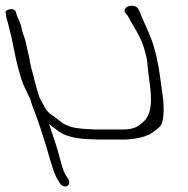

<svg xmlns="http://www.w3.org/2000/svg" viewBox="-64 -489 675 688"><path d="M-5 -270C-2 -257 1 -245 4 -235L12 -207C19 -185 28 -169 37 -149L44 -135L45 -132C49 -117 54 -103 59 -91C68 -71 94 10 101 33C109 60 128 132 141 152L151 168C154 173 158 176 163 178C180 184 188 169 182 155L172 139C166 130 160 114 154 91C139 34 134 22 115 -35C113 -39 113 -42 112 -45L125 -34C130 -31 135 -27 141 -22C164 -3 207 10 269 10C277 11 289 11 299 11H389C428 8 449 3 473 -8C488 -18 505 -29 514 -42C525 -66 524 -114 518 -153C512 -193 508 -235 499 -275C497 -286 494 -297 491 -308C480 -356 453 -403 438 -444L433 -454C431 -459 428 -462 423 -465C399 -476 376 -459 384 -445L392 -435C413 -395 444 -354 455 -306C457 -296 461 -286 462 -277C465 -266 464 -255 466 -242C473 -175 496 -84 443 -47C430 -35 412 -25 378 -25H291C281 -25 271 -25 261 -26C240 -26 222 -29 204 -31C185 -35 171 -42 160 -48C143 -62 142 -62 122 -77C101 -90 96 -106 83 -129L77 -141C69 -167 62 -189 56 -217C52 -231 48 -244 46 -254C44 -264 42 -272 42 -277L28 -339C25 -353 18 -368 15 -380L11 -399C5 -416 -3 -428 -7 -445C-11 -464 -44 -455 -44 -446C-43 -437 -42 -430 -41 -425C-40 -420 -38 -414 -36 -409C-35 -404 -33 -397 -31 -388L-23 -356C-17 -330 -11 -295 -5 -270Z"/></svg>

Font: Stray Cat
Style: SuExtOpObl
Weight: 400
Version: Version 1.0